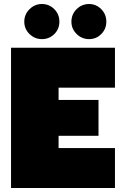

<svg xmlns="http://www.w3.org/2000/svg" viewBox="-20 -937 608 957"><path d="M101 -829Q101 -865 127 -891Q153 -917 189 -917Q225 -917 250.5 -891.5Q276 -866 276 -829Q276 -792 250.5 -767Q225 -742 189 -742Q153 -742 127 -767.5Q101 -793 101 -829ZM336 -829Q336 -866 362 -891.5Q388 -917 424 -917Q459 -917 484.5 -891.5Q510 -866 510 -829Q510 -793 485 -767.5Q460 -742 424 -742Q388 -742 362 -767.5Q336 -793 336 -829ZM35 -699H553V-500H272V-439H471V-260H272V-199H553V0H35Z"/></svg>

Font: Prompt Black
Style: Regular
Weight: 900
Designer: Katatrad Team
Foundry: CadsonDemak
Version: Version 1.000